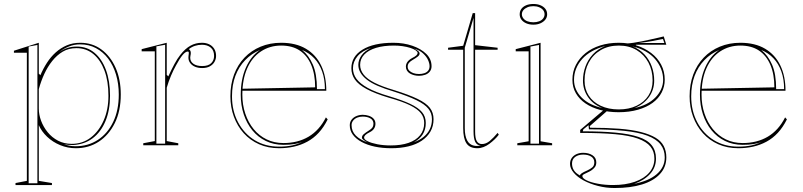

<svg xmlns="http://www.w3.org/2000/svg" viewBox="-20 -730 4034 965"><path d="M58 200V190L115 179V-465H50V-475L175 -515V-360L183 -352Q197 -385 216 -414.5Q235 -444 260 -466.5Q285 -489 315.5 -502Q346 -515 383 -515Q444 -515 489.5 -481.5Q535 -448 561 -389.5Q587 -331 587 -255Q587 -172 557 -111.5Q527 -51 476.5 -18Q426 15 361 15Q320 15 282.5 -0.5Q245 -16 217 -42.5Q189 -69 175 -101V179L241 190V200ZM124 191H168V-504L124 -496ZM340 -7Q395 -7 436 -38.5Q477 -70 501 -124.5Q525 -179 525 -249Q525 -322 505 -375.5Q485 -429 449 -458.5Q413 -488 364 -488Q325 -488 295.5 -470.5Q266 -453 242.5 -423.5Q219 -394 202.5 -358Q186 -322 175 -282V-184Q175 -154 186.5 -123Q198 -92 219.5 -65.5Q241 -39 271.5 -23Q302 -7 340 -7ZM360 5Q423 5 472 -27Q521 -59 549 -117.5Q577 -176 577 -255Q577 -309 563 -355.5Q549 -402 523.5 -435.5Q498 -469 462.5 -488Q427 -507 383 -507Q352 -507 325.5 -496Q299 -485 277 -468Q300 -483 320.5 -489.5Q341 -496 367 -496Q417 -496 454.5 -465Q492 -434 512.5 -378.5Q533 -323 533 -249Q533 -176 510 -121Q487 -66 445.5 -35Q404 -4 347 -1Q334 -1 322.5 -2Q311 -3 301 -5Q313 -1 328 2Q343 5 360 5Z M700 0V-10L758 -21V-472H692V-483L818 -515V-354L826 -346Q842 -381 856.5 -408Q871 -435 886 -454Q911 -486 937.5 -500.5Q964 -515 995 -515Q1015 -515 1031 -507.5Q1047 -500 1056.5 -485Q1066 -470 1066 -449Q1066 -433 1058 -419Q1050 -405 1034.5 -396.5Q1019 -388 996 -388Q976 -388 960.5 -394.5Q945 -401 936 -413Q927 -425 927 -440Q927 -445 927.5 -449Q928 -453 928.5 -457.5Q929 -462 929 -464Q929 -471 924 -471Q912 -471 897 -452.5Q882 -434 865 -402Q852 -379 839.5 -349.5Q827 -320 818 -289V-21L876 -10V0ZM810 -505 766 -497V-8H810ZM995 -505Q976 -505 959.5 -499.5Q943 -494 929 -483Q934 -480 936.5 -475Q939 -470 939 -464Q939 -461 938.5 -457Q938 -453 937 -449Q936 -445 936 -440Q936 -421 952 -409.5Q968 -398 996 -398Q1027 -398 1041.5 -412.5Q1056 -427 1056 -449Q1056 -477 1039 -491Q1022 -505 995 -505Z M1393 -515Q1467 -515 1517.5 -485Q1568 -455 1594 -401Q1620 -347 1620 -274H1198V-284L1564 -291Q1564 -357 1544 -404Q1524 -451 1486.5 -476Q1449 -501 1393 -501Q1336 -501 1291.5 -471.5Q1247 -442 1222.5 -386.5Q1198 -331 1198 -254Q1198 -203 1213 -158.5Q1228 -114 1255 -81Q1282 -48 1320 -29.5Q1358 -11 1405 -11Q1440 -11 1472 -19Q1504 -27 1531 -43Q1558 -59 1580 -83.5Q1602 -108 1618 -140L1627 -130Q1607 -90 1581.5 -62.5Q1556 -35 1524.5 -18Q1493 -1 1457.5 7Q1422 15 1383 15Q1327 15 1282 -5Q1237 -25 1205 -60.5Q1173 -96 1155.5 -143.5Q1138 -191 1138 -246Q1138 -307 1156.5 -356Q1175 -405 1209 -440.5Q1243 -476 1290 -495.5Q1337 -515 1393 -515ZM1146 -246Q1146 -173 1176.5 -115.5Q1207 -58 1260 -25.5Q1313 7 1383 7Q1420 7 1449.5 0.5Q1479 -6 1502 -18Q1485 -10 1460 -6Q1435 -2 1405 -2Q1356 -2 1316 -21.5Q1276 -41 1248 -75.5Q1220 -110 1205 -155.5Q1190 -201 1190 -254Q1190 -332 1216 -390.5Q1242 -449 1287 -479Q1244 -461 1212 -427.5Q1180 -394 1163 -348.5Q1146 -303 1146 -246ZM1573 -282H1613Q1613 -332 1599 -371Q1585 -410 1559.5 -437Q1534 -464 1498 -479Q1532 -452 1552.5 -405Q1573 -358 1573 -282Z M1947 15Q1902 15 1864 7Q1826 -1 1797.5 -16.5Q1769 -32 1753.5 -53Q1738 -74 1738 -101Q1738 -117 1747.5 -129Q1757 -141 1772 -147Q1787 -153 1803 -153Q1819 -153 1834 -148Q1849 -143 1858 -133Q1867 -123 1867 -108Q1867 -95 1860.5 -84.5Q1854 -74 1841 -67Q1823 -58 1816.5 -51.5Q1810 -45 1810 -38Q1810 -29 1828 -20Q1846 -11 1876.5 -5Q1907 1 1944 1Q1996 1 2033.5 -12Q2071 -25 2091.5 -50.5Q2112 -76 2112 -112Q2112 -140 2095.5 -161Q2079 -182 2040.5 -201Q2002 -220 1934 -239Q1864 -260 1822.5 -282.5Q1781 -305 1763.5 -330.5Q1746 -356 1746 -387Q1746 -446 1802 -480.5Q1858 -515 1957 -515Q2009 -515 2052.5 -500Q2096 -485 2122.5 -459Q2149 -433 2149 -397Q2149 -381 2140 -370Q2131 -359 2116.5 -354Q2102 -349 2086 -349Q2073 -349 2061.5 -352Q2050 -355 2040.5 -360.5Q2031 -366 2025.5 -375Q2020 -384 2020 -395Q2020 -421 2051 -438Q2067 -446 2073 -452Q2079 -458 2079 -464Q2079 -470 2069 -477Q2059 -484 2041.5 -489.5Q2024 -495 2003 -498Q1982 -501 1960 -501Q1908 -501 1870 -489.5Q1832 -478 1811 -456Q1790 -434 1790 -404Q1790 -378 1807.5 -355.5Q1825 -333 1862.5 -314Q1900 -295 1961 -277Q2035 -254 2078.5 -233Q2122 -212 2140.5 -188Q2159 -164 2159 -131Q2159 -96 2143.5 -69Q2128 -42 2100 -23Q2072 -4 2033 5.5Q1994 15 1947 15ZM1828 -14Q1813 -22 1806 -27.5Q1799 -33 1799 -38Q1799 -48 1808.5 -56Q1818 -64 1831 -72Q1846 -81 1851.5 -89Q1857 -97 1857 -108Q1857 -126 1841.5 -135Q1826 -144 1803 -144Q1788 -144 1775.5 -139Q1763 -134 1755 -124Q1747 -114 1747 -101Q1747 -70 1768.5 -48.5Q1790 -27 1828 -14ZM2060 -15Q2088 -25 2108.5 -41.5Q2129 -58 2140 -80.5Q2151 -103 2151 -131Q2151 -161 2133 -183.5Q2115 -206 2073 -226.5Q2031 -247 1959 -270Q1912 -284 1878.5 -298.5Q1845 -313 1824 -329.5Q1803 -346 1792 -364.5Q1781 -383 1781 -404Q1781 -429 1797 -451.5Q1813 -474 1845 -489Q1800 -475 1777 -447.5Q1754 -420 1754 -387Q1754 -358 1771.5 -334Q1789 -310 1828.5 -288Q1868 -266 1937 -246Q2001 -227 2041.5 -208Q2082 -189 2101 -166.5Q2120 -144 2120 -112Q2120 -79 2104.5 -54.5Q2089 -30 2060 -15ZM2086 -358Q2100 -358 2112.5 -362Q2125 -366 2132 -375Q2139 -384 2139 -397Q2139 -411 2131.5 -428Q2124 -445 2107 -461Q2090 -477 2061 -486Q2077 -478 2083 -472.5Q2089 -467 2089 -461Q2089 -453 2079.5 -445.5Q2070 -438 2056 -430Q2042 -422 2035.5 -414Q2029 -406 2029 -395Q2029 -383 2037 -375Q2045 -367 2057.5 -362.5Q2070 -358 2086 -358Z M2379 15Q2341 15 2324.5 -9.5Q2308 -34 2308 -86V-480H2232V-490L2308 -500L2356 -664H2368V-503L2481 -490V-480H2368V-69Q2368 -35 2376.5 -20.5Q2385 -6 2402 -6Q2423 -6 2442 -22Q2461 -38 2481 -62L2487 -53Q2478 -41 2466 -29.5Q2454 -18 2440 -7.5Q2426 3 2410.5 9Q2395 15 2379 15ZM2397 2Q2377 0 2368.5 -17Q2360 -34 2360 -69V-640L2316 -490V-86Q2316 -66 2319 -51Q2322 -36 2327.5 -25Q2333 -14 2342 -7Q2351 0 2362 2Q2371 4 2379.5 3.5Q2388 3 2397 2Z M2661 -606Q2640 -606 2624.5 -613Q2609 -620 2600.5 -631.5Q2592 -643 2592 -658Q2592 -674 2600.5 -685.5Q2609 -697 2624.5 -703.5Q2640 -710 2661 -710Q2681 -710 2696.5 -703.5Q2712 -697 2721 -685.5Q2730 -674 2730 -658Q2730 -643 2721 -631.5Q2712 -620 2696.5 -613Q2681 -606 2661 -606ZM2580 0V-10L2637 -20V-472H2572V-483L2697 -515V-20L2755 -10V0ZM2646 -8H2689V-504L2646 -496ZM2661 -618Q2677 -618 2690 -623Q2703 -628 2710 -637.5Q2717 -647 2717 -658Q2717 -670 2710 -679Q2703 -688 2690 -693.5Q2677 -699 2661 -699Q2644 -699 2631 -693.5Q2618 -688 2610.5 -679Q2603 -670 2603 -658Q2603 -647 2610.5 -637.5Q2618 -628 2631 -623Q2644 -618 2661 -618Z M3069 215Q3026 215 2985.5 204.5Q2945 194 2913.5 177Q2882 160 2863.5 138Q2845 116 2845 94Q2845 76 2854 63.5Q2863 51 2878 44.5Q2893 38 2911 38Q2939 38 2958 50.5Q2977 63 2977 86Q2977 101 2969.5 110.5Q2962 120 2952 126.5Q2942 133 2931.5 137.5Q2921 142 2914 146Q2907 150 2907 155Q2907 166 2928.5 176.5Q2950 187 2985.5 193.5Q3021 200 3061 200Q3124 200 3171 183.5Q3218 167 3243.5 137Q3269 107 3269 67Q3269 31 3249 6.5Q3229 -18 3186 -33.5Q3143 -49 3071.5 -55.5Q3000 -62 2896 -62V-77L3020 -182L3032 -173L2944 -96L2946 -88Q3029 -88 3092.5 -83Q3156 -78 3201 -66.5Q3246 -55 3274.5 -38Q3303 -21 3316 4Q3329 29 3329 61Q3329 110 3297 144.5Q3265 179 3207 197Q3149 215 3069 215ZM3089 -166Q3039 -166 2996.5 -177.5Q2954 -189 2923 -210Q2892 -231 2874.5 -261Q2857 -291 2857 -329Q2857 -370 2874.5 -404Q2892 -438 2923 -463Q2954 -488 2996.5 -501.5Q3039 -515 3090 -515Q3138 -515 3179.5 -501.5Q3221 -488 3253 -463.5Q3285 -439 3303 -405Q3321 -371 3321 -329Q3321 -295 3305.5 -265Q3290 -235 3260 -213Q3230 -191 3186.5 -178.5Q3143 -166 3089 -166ZM3090 -180Q3141 -180 3179.5 -198.5Q3218 -217 3239 -249.5Q3260 -282 3260 -325Q3260 -376 3239 -415.5Q3218 -455 3180 -478Q3142 -501 3090 -501Q3038 -501 2999 -478Q2960 -455 2939 -415.5Q2918 -376 2918 -325Q2918 -282 2939 -249.5Q2960 -217 2999 -198.5Q3038 -180 3090 -180ZM3176 -491 3123 -511Q3144 -512 3164 -515Q3184 -518 3204.5 -522Q3225 -526 3244.5 -530.5Q3264 -535 3282 -539Q3300 -543 3316 -547L3329 -505H3176ZM2895 152Q2895 147 2903.5 141Q2912 135 2933 126Q2946 120 2956.5 111.5Q2967 103 2967 86Q2967 67 2951.5 57Q2936 47 2911 47Q2887 47 2871 58.5Q2855 70 2855 92Q2855 100 2857 108.5Q2859 117 2864 125Q2869 133 2876.5 139.5Q2884 146 2895 152ZM3167 194Q3203 187 3231.5 175Q3260 163 3280 146Q3300 129 3310.5 108Q3321 87 3321 61Q3321 23 3300 -4Q3279 -31 3234 -48Q3189 -65 3116.5 -72.5Q3044 -80 2940 -80L2938 -101L2912 -80L2909 -70Q3004 -70 3073.5 -63.5Q3143 -57 3188.5 -42Q3234 -27 3255.5 0Q3277 27 3277 67Q3277 112 3247 144.5Q3217 177 3167 194ZM3007 -187Q2961 -205 2935.5 -242Q2910 -279 2910 -325Q2910 -362 2922.5 -396Q2935 -430 2960 -457Q2985 -484 3023 -499Q2985 -489 2955.5 -472.5Q2926 -456 2906 -433.5Q2886 -411 2875.5 -384.5Q2865 -358 2865 -329Q2865 -303 2875 -280.5Q2885 -258 2904 -239Q2923 -220 2949.5 -207Q2976 -194 3007 -187ZM3169 -187Q3202 -194 3228 -207Q3254 -220 3273 -239Q3292 -258 3302.5 -281Q3313 -304 3313 -329Q3313 -358 3302.5 -384Q3292 -410 3273 -432.5Q3254 -455 3225 -471.5Q3196 -488 3159 -497Q3196 -482 3220 -455.5Q3244 -429 3256 -395.5Q3268 -362 3268 -325Q3268 -279 3242 -242.5Q3216 -206 3169 -187ZM3192 -514H3319L3312 -534Q3288 -529 3257 -523.5Q3226 -518 3192 -514Z M3701 -515Q3775 -515 3825.5 -485Q3876 -455 3902 -401Q3928 -347 3928 -274H3506V-284L3872 -291Q3872 -357 3852 -404Q3832 -451 3794.5 -476Q3757 -501 3701 -501Q3644 -501 3599.5 -471.5Q3555 -442 3530.5 -386.5Q3506 -331 3506 -254Q3506 -203 3521 -158.5Q3536 -114 3563 -81Q3590 -48 3628 -29.5Q3666 -11 3713 -11Q3748 -11 3780 -19Q3812 -27 3839 -43Q3866 -59 3888 -83.5Q3910 -108 3926 -140L3935 -130Q3915 -90 3889.5 -62.5Q3864 -35 3832.5 -18Q3801 -1 3765.5 7Q3730 15 3691 15Q3635 15 3590 -5Q3545 -25 3513 -60.5Q3481 -96 3463.5 -143.5Q3446 -191 3446 -246Q3446 -307 3464.5 -356Q3483 -405 3517 -440.5Q3551 -476 3598 -495.5Q3645 -515 3701 -515ZM3454 -246Q3454 -173 3484.5 -115.5Q3515 -58 3568 -25.5Q3621 7 3691 7Q3728 7 3757.5 0.5Q3787 -6 3810 -18Q3793 -10 3768 -6Q3743 -2 3713 -2Q3664 -2 3624 -21.5Q3584 -41 3556 -75.5Q3528 -110 3513 -155.5Q3498 -201 3498 -254Q3498 -332 3524 -390.5Q3550 -449 3595 -479Q3552 -461 3520 -427.5Q3488 -394 3471 -348.5Q3454 -303 3454 -246ZM3881 -282H3921Q3921 -332 3907 -371Q3893 -410 3867.5 -437Q3842 -464 3806 -479Q3840 -452 3860.5 -405Q3881 -358 3881 -282Z"/></svg>

Font: Kalnia Glaze Thin Light
Style: Regular
Weight: 300
Version: Version 1.110